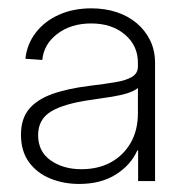

<svg xmlns="http://www.w3.org/2000/svg" viewBox="-20 -757 450 465"><path d="M171.4 -311.5Q133.8 -311.5 101.6 -324.7Q69.3 -337.9 50 -364.5Q30.8 -391.1 30.8 -430.7Q30.8 -468.8 49.8 -492.2Q68.8 -515.6 106 -529.1Q143.1 -542.5 198.2 -549.3Q234.9 -553.7 260.5 -558.1Q286.1 -562.5 300 -571Q314 -579.6 314 -595.7V-605.5Q314 -646.5 282.5 -673.3Q251 -700.2 200.7 -700.2Q151.9 -700.2 118.9 -675Q85.9 -649.9 82.5 -611.8L41.5 -614.7Q45.4 -650.4 66.7 -678Q87.9 -705.6 122.6 -721.2Q157.2 -736.8 201.2 -736.8Q234.4 -736.8 262.5 -727.5Q290.5 -718.3 311.3 -700.7Q332 -683.1 343.8 -658.9Q355.5 -634.8 355.5 -604.5V-318.4H314.5V-392.6H312.5Q296.9 -357.4 260.7 -334.5Q224.6 -311.5 171.4 -311.5ZM177.2 -347.2Q217.8 -347.2 248.3 -363.8Q278.8 -380.4 296.4 -410.9Q314 -441.4 314 -482.9V-543.9Q305.2 -536.6 289.3 -531.5Q273.4 -526.4 251 -522.7Q228.5 -519 200.2 -515.1Q134.3 -505.9 103.3 -486.8Q72.3 -467.8 72.3 -429.7Q72.3 -390.1 102.5 -368.7Q132.8 -347.2 177.2 -347.2Z"/></svg>

Font: Inter 28pt ExtraLight
Style: Regular
Weight: 250
Designer: Rasmus Andersson
Foundry: rsms
Version: Version 4.001;git-66647c0bb